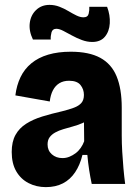

<svg xmlns="http://www.w3.org/2000/svg" viewBox="-20 -754 570 787"><path d="M168 13Q129 13 97 -3.5Q65 -20 46.5 -52Q28 -84 28 -131Q28 -173 43.5 -201Q59 -229 87.5 -247Q116 -265 153.5 -276.5Q191 -288 235 -298Q263 -305 283 -312.5Q303 -320 313.5 -332Q324 -344 324 -365Q324 -388 310 -405.5Q296 -423 263 -423Q240 -423 223.5 -413Q207 -403 197 -384Q187 -365 184 -338L43 -363Q48 -404 64 -437.5Q80 -471 108.5 -494.5Q137 -518 177.5 -530Q218 -542 270 -542Q345 -542 391 -517Q437 -492 458 -441Q479 -390 479 -313V-198Q479 -167 481 -132.5Q483 -98 486 -64Q489 -30 493 0H356Q350 -28 345.5 -57Q341 -86 338 -119H318Q308 -78 288 -48Q268 -18 238 -2.5Q208 13 168 13ZM236 -106Q251 -106 264.5 -111.5Q278 -117 290 -126Q302 -135 311 -148Q320 -161 325 -175L324 -276L352 -268Q336 -257 317 -249Q298 -241 278 -235.5Q258 -230 239.5 -224.5Q221 -219 206.5 -211Q192 -203 183.5 -191.5Q175 -180 175 -162Q175 -137 192.5 -121.5Q210 -106 236 -106ZM358 -582Q337 -582 315.5 -590Q294 -598 275 -608.5Q256 -619 239.5 -627.5Q223 -636 211 -636Q195 -636 191 -621Q187 -606 188 -592H115Q98 -627 102 -659.5Q106 -692 128 -713Q150 -734 183 -734Q204 -734 223.5 -726.5Q243 -719 260.5 -708.5Q278 -698 293.5 -690.5Q309 -683 322 -683Q340 -683 343.5 -698Q347 -713 346 -726H419Q432 -692 430 -658.5Q428 -625 410 -603.5Q392 -582 358 -582Z"/></svg>

Font: Bricolage Grotesque 96pt ExtraBold SemiCondensed ExtraBold
Style: Regular
Weight: 800
Width: 4
Version: Version 1.001;gftools[0.9.33.dev8+g029e19f]